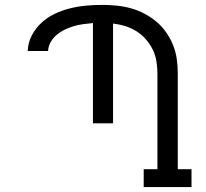

<svg xmlns="http://www.w3.org/2000/svg" viewBox="-20 -763 840 783"><path d="M761 0H566V-73H622V-462Q622 -487 618 -512.5Q614 -538 603 -560.5Q592 -583 575 -602.5Q558 -622 536.5 -635.5Q515 -649 491 -656.5Q467 -664 441 -667V-260H359V-669Q339 -667 319.5 -664.5Q300 -662 281.5 -656.5Q263 -651 245 -642.5Q227 -634 212 -621.5Q197 -609 187 -592Q177 -575 176 -555H93Q94 -588 109.5 -618Q125 -648 149.5 -670.5Q174 -693 204 -707Q234 -721 266 -729Q298 -737 331 -740Q364 -743 397 -743Q426 -743 456 -740Q486 -737 514.5 -729Q543 -721 569.5 -707Q596 -693 618.5 -674Q641 -655 658 -630.5Q675 -606 686 -578.5Q697 -551 701 -521.5Q705 -492 705 -462V-73H761Z"/></svg>

Font: Iosevka Etoile
Style: Regular
Weight: 400
Designer: Belleve Invis
Foundry: Belleve Invis
Version: Version 33.2.4